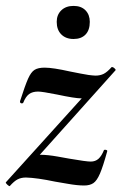

<svg xmlns="http://www.w3.org/2000/svg" viewBox="-32 -623 412 650"><path d="M-12 -6 308 -360 302 -349Q289 -314 276.5 -302Q264 -290 243 -290Q222 -290 161 -303Q111 -313 97 -313Q78 -313 66.5 -304.5Q55 -296 47 -276Q46 -273 42 -273Q39 -273 37 -275Q35 -277 36 -281Q53 -334 63 -356.5Q73 -379 85 -386.5Q97 -394 119 -394Q147 -394 205 -381Q212 -380 240.5 -374Q269 -368 291 -367Q307 -367 319 -373Q331 -379 346 -396H348Q351 -396 356 -391.5Q361 -387 359 -385L40 -29L35 -39Q59 -99 105 -99Q129 -99 163 -93Q197 -87 202 -86Q260 -76 275 -76Q291 -76 301.5 -85.5Q312 -95 320 -115Q321 -116 324 -116Q327 -116 329.5 -114.5Q332 -113 331 -111Q317 -60 306.5 -35.5Q296 -11 284 -3Q272 5 253 5Q229 5 196 -1Q163 -7 155 -8Q93 -21 56 -22Q40 -22 28 -16Q16 -10 1 7Q-1 8 -7.5 2Q-14 -4 -12 -6ZM160 -549Q160 -573 175.5 -588Q191 -603 217 -603Q243 -603 257.5 -588Q272 -573 272 -549Q272 -521 257.5 -506Q243 -491 217 -491Q191 -491 175.5 -506.5Q160 -522 160 -549Z"/></svg>

Font: Cormorant Garamond
Style: Bold Italic
Weight: 700
Italic angle: -10°
Designer: Christian Thalmann (Catharsis Fonts)
Foundry: Catharsis Fonts
Version: Version 4.000